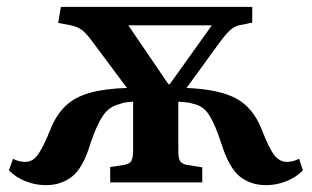

<svg xmlns="http://www.w3.org/2000/svg" viewBox="-20 -533 911 561"><path d="M114 8Q84 8 55.5 -3Q27 -14 6 -35L18 -69Q35 -60 54 -60Q67 -60 77.5 -67.5Q88 -75 99.5 -95Q111 -115 127 -154Q144 -197 171 -223Q198 -249 241.5 -261.5Q285 -274 351 -276L248 -414Q231 -437 218.5 -446Q206 -455 187 -459L150 -466L158 -513H717V-467L683 -460Q666 -457 653.5 -446Q641 -435 621 -408L525 -276Q621 -272 670.5 -245Q720 -218 745 -154Q767 -97 782.5 -78.5Q798 -60 818 -60Q836 -60 854 -69L865 -35Q844 -14 815.5 -3Q787 8 758 8Q712 8 680.5 -17.5Q649 -43 627 -113Q609 -168 592 -195.5Q575 -223 547 -229Q536 -233 524.5 -234Q513 -235 501 -236V-94Q501 -71 506 -62.5Q511 -54 527 -51L571 -44V0H302V-45L342 -51Q359 -54 364 -63Q369 -72 369 -97V-236Q358 -235 348.5 -234Q339 -233 330 -229Q299 -222 280.5 -194.5Q262 -167 244 -113Q223 -43 191 -17.5Q159 8 114 8ZM472 -287H476L599 -459H355Z"/></svg>

Font: Literata 36pt SemiBold
Style: Regular
Weight: 600
Designer: Latin by Veronika Burian and Jose Scaglione. Greek by Irene Vlachou. Cyrillic by Vera Evstafieva.
Foundry: TypeTogether
Version: Version 3.002